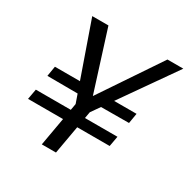

<svg xmlns="http://www.w3.org/2000/svg" viewBox="-159 -843 968 986"><g transform="rotate(30 325.5 -350.0)"><path d="M38 -167 49 -228H533L522 -167ZM277 -318 65 -319 75 -379H278ZM350 -318 370 -379H559L549 -319ZM216 0 263 -266 111 -700H207L319 -346L557 -700H651L347 -266L300 0Z"/></g></svg>

Font: DM Sans 24pt
Style: Italic
Weight: 400
Italic angle: -10°
Designer: Colophon Foundry, Jonny Pinhorn
Foundry: Colophon Foundry
Version: Version 4.004;gftools[0.9.30]